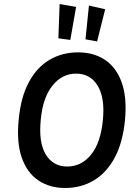

<svg xmlns="http://www.w3.org/2000/svg" viewBox="-20 -923 655 957"><path d="M304.9 14Q226.9 14 170.8 -24.1Q114.8 -62.1 88.4 -137.5Q62.1 -213 73 -324.9Q83.5 -439 124 -513.8Q164.6 -588.7 227.8 -625.4Q291 -662 369 -662Q447.6 -662 503.8 -624.3Q560 -586.6 586.8 -511.6Q613.5 -436.6 603 -324.9Q592 -211.5 551.3 -136.3Q510.6 -61.1 447.3 -23.6Q384 14 304.9 14ZM315.1 -93Q386.6 -93 434.5 -153Q482.5 -212.9 492.9 -326Q503.5 -434.9 467 -495.5Q430.5 -556 359 -556Q288.6 -556 240.7 -495.4Q192.8 -434.7 183.1 -324.9Q171.8 -212.5 208.3 -152.7Q244.8 -93 315.1 -93ZM464 -716.4 406.1 -727 423.3 -895.4 504.2 -876.9ZM330.4 -724 271 -732 277.2 -902.8 359.4 -888.6Z"/></svg>

Font: Karla
Style: Italic
Weight: 400
Italic angle: -8°
Designer: Jonathan Pinhorn
Version: Version 2.004;gftools[0.9.33]